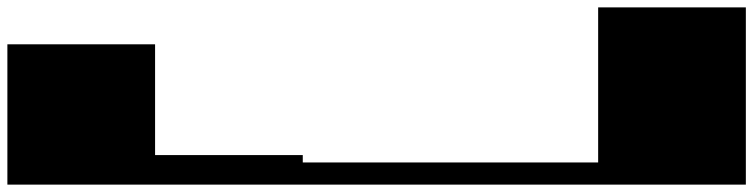

<svg xmlns="http://www.w3.org/2000/svg" viewBox="-20 -500 2040 520"><path d="M0 -380Q0 -380 0 -380Q0 -380 0 -380Q0 -380 0 -380V0Q0 0 0 0Q0 0 0 0Q0 0 0 0H400Q400 0 400 0Q400 0 400 0Q400 0 400 0V-380Q400 -380 400 -380Q400 -380 400 -380Q400 -380 400 -380Z M400 -80Q400 -80 400 -80Q400 -80 400 -80V0Q400 0 400 0Q400 0 400 0H800Q800 0 800 0Q800 0 800 0V-80Q800 -80 800 -80Q800 -80 800 -80Z M800 -60Q800 -60 800 -60Q800 -60 800 -60V0Q800 0 800 0Q800 0 800 0H1200Q1200 0 1200 0Q1200 0 1200 0V-60Q1200 -60 1200 -60Q1200 -60 1200 -60Z M1200 -60Q1200 -60 1200 -60Q1200 -60 1200 -60V0Q1200 0 1200 0Q1200 0 1200 0H1600Q1600 0 1600 0Q1600 0 1600 0V-60Q1600 -60 1600 -60Q1600 -60 1600 -60Z M1600 0H2000V-480H1600ZM1600 0Q1600 0 1600 0Q1600 0 1600 0Q1600 0 1600 0Q1600 0 1600 0Q1600 0 1600 0Q1600 0 1600 0H2000Q2000 0 2000 0Q2000 0 2000 0Q2000 0 2000 0Q2000 0 2000 0Q2000 0 2000 0Q2000 0 2000 0ZM1600 -480Q1600 -480 1600 -480Q1600 -480 1600 -480Q1600 -480 1600 -480Q1600 -480 1600 -480Q1600 -480 1600 -480Q1600 -480 1600 -480H2000Q2000 -480 2000 -480Q2000 -480 2000 -480Q2000 -480 2000 -480Q2000 -480 2000 -480Q2000 -480 2000 -480Q2000 -480 2000 -480Z"/></svg>

Font: Wavefont
Style: Regular
Weight: 400
Monospace: yes
Version: Version 3.003